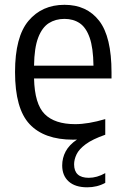

<svg xmlns="http://www.w3.org/2000/svg" viewBox="-20 -571 519 798"><path d="M342.5 207.5Q292.5 207.5 265.5 183.2Q238.5 159 238.5 116.5Q238.5 85.5 253 58.2Q267.5 31 300 9Q291.5 9.5 283.5 9.5Q163.5 9.5 103 -55Q42.5 -119.5 42.5 -271.5Q42.5 -418 98.5 -484.5Q154.5 -551 248 -551Q340.5 -551 392 -484.8Q443.5 -418.5 443.5 -270V-245H121.5Q124 -138.5 165.8 -96.8Q207.5 -55 292.5 -55Q346.5 -55 417.5 -76V-11Q364.5 7.5 336.5 28.2Q308.5 49 298.2 70.5Q288 92 288 112Q288 168 349 168Q383 168 417.5 148.5V189Q384 207.5 342.5 207.5ZM248 -492.5Q211 -492.5 183 -474.8Q155 -457 138.8 -414.8Q122.5 -372.5 121.5 -298H368.5Q367.5 -372.5 352.5 -414.8Q337.5 -457 311 -474.8Q284.5 -492.5 248 -492.5Z"/></svg>

Font: Encode Sans SemiCondensed SemiCondensed
Style: Regular
Weight: 400
Width: 4
Designer: Multiple Designers
Foundry: Impallari Type
Version: Version 3.000; ttfautohint (v1.8.3) -l 8 -r 50 -G 200 -x 14 